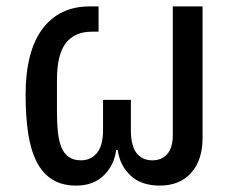

<svg xmlns="http://www.w3.org/2000/svg" viewBox="-20 -568 729 600"><path d="M218 12Q174 12 143.5 -7Q113 -26 94.5 -62.5Q76 -99 68 -151.5Q60 -204 60 -272Q60 -407 112.5 -477.5Q165 -548 261 -548H288V-469H267Q213 -469 185.5 -433Q158 -397 158 -319V-216Q158 -182 161 -154.5Q164 -127 172 -107.5Q180 -88 195 -77.5Q210 -67 233 -67Q264 -67 283 -90Q302 -113 302 -161V-256H389V-161Q389 -113 406.5 -90Q424 -67 456 -67Q486 -67 503 -87Q520 -107 520 -145V-548H613V-136Q613 -68 577.5 -28Q542 12 479 12Q421 12 387.5 -20Q354 -52 348 -99H343Q337 -52 304.5 -20Q272 12 218 12Z"/></svg>

Font: IBM Plex Sans Thai Text
Style: Regular
Weight: 450
Designer: Mike Abbink, Paul van der Laan, Pieter van Rosmalen, Ben Mitchell, Mark Frömberg
Foundry: Bold Monday
Version: Version 1.1